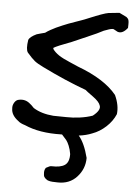

<svg xmlns="http://www.w3.org/2000/svg" viewBox="-61 -721 744 1021"><g transform="rotate(5 311.0 -210.5)"><path d="M282 -3Q166 0 87 -35Q60 -43 49 -54Q11 -82 11 -117Q9 -134 18.5 -149.5Q28 -165 43 -167Q78 -174 104 -150Q108 -148 125 -130Q168 -103 232 -98Q270 -98 302.5 -97Q335 -96 372.5 -101Q410 -106 441 -117Q483 -150 473 -174Q467 -194 432 -219Q397 -244 391 -250Q281 -290 157 -351Q124 -367 109 -379Q94 -391 68 -421Q56 -438 64 -488Q70 -505 106 -522Q107 -522 127 -528Q147 -534 150 -534Q162 -543 177.5 -551.5Q193 -560 205.5 -566Q218 -572 238.5 -580.5Q259 -589 269.5 -593Q280 -597 304.5 -605.5Q329 -614 337 -617Q347 -620 379 -633.5Q411 -647 437.5 -656.5Q464 -666 477 -668L535 -674L574 -655Q583 -648 585.5 -639.5Q588 -631 587.5 -617Q587 -603 587 -598Q561 -565 536 -572Q534 -572 523 -578.5Q512 -585 511 -585Q505 -586 496 -584Q487 -582 475.5 -577.5Q464 -573 460 -572Q433 -557 370.5 -530.5Q308 -504 296 -498Q218 -469 201 -458V-452Q214 -434 235 -420Q256 -406 294 -390Q332 -374 340 -370Q485 -316 549 -237Q574 -183 568 -136Q552 -98 519 -67.5Q486 -37 447 -23Q416 -10 376 -5Q408 32 428 110Q428 168 388.5 211.5Q349 255 285 253Q283 253 272 252.5Q261 252 257.5 252Q254 252 245.5 250.5Q237 249 232.5 247Q228 245 222.5 240.5Q217 236 213 230Q209 223 209 207Q209 191 217 181Q220 180 225 177Q230 174 235 172Q240 170 245 170Q294 172 317 156Q340 140 339 97Q335 72 327 53Q319 34 311.5 24.5Q304 15 287 -3Z"/></g></svg>

Font: Excalifont
Style: Regular
Weight: 400
Designer: Your Own Font Foundry (Virgil); Ján Filípek / DizajnDesign (Excalifont, modifications)
Foundry: Your Own Font Foundry (Virgil); Ján Filípek / DizajnDesign (Excalifont, modifications)
Version: Version 1.000;Glyphs 3.2 (3227)